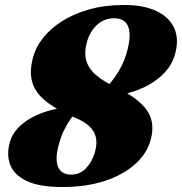

<svg xmlns="http://www.w3.org/2000/svg" viewBox="-20 -737 732 773"><path d="M230.5 16Q139 16 87.8 -8.2Q36.5 -32.5 21 -73.8Q5.5 -115 20 -166Q32 -206.5 70.2 -238.2Q108.5 -270 167.5 -288.5Q226.5 -307 300.5 -307L296 -293.5Q280 -279.5 265.2 -259.2Q250.5 -239 238.5 -214.2Q226.5 -189.5 218.5 -162Q206.5 -121.5 208 -92.8Q209.5 -64 224.2 -49Q239 -34 266 -34Q301.5 -34 325.8 -59Q350 -84 361.5 -122Q371.5 -155 366.5 -181.8Q361.5 -208.5 338.2 -230Q315 -251.5 269 -268.5Q199.5 -300 159.8 -333.5Q120 -367 109 -409Q98 -451 113.5 -508Q124 -547 153.2 -584.2Q182.5 -621.5 229.5 -651.5Q276.5 -681.5 339.5 -699.2Q402.5 -717 480 -717Q559 -717 611 -692Q663 -667 682.5 -621.2Q702 -575.5 683 -513Q672.5 -478 646.2 -448.5Q620 -419 581.8 -397Q543.5 -375 496 -362.2Q448.5 -349.5 395.5 -347.5L386 -364.5Q418.5 -391.5 446 -431.8Q473.5 -472 487 -514.5Q509.5 -586 497.8 -624.8Q486 -663.5 439 -663.5Q412.5 -663.5 391 -651.5Q369.5 -639.5 354 -618.5Q338.5 -597.5 330.5 -570Q318.5 -527.5 327 -495Q335.5 -462.5 364.8 -436.5Q394 -410.5 443 -387.5Q536 -343.5 571.2 -293.2Q606.5 -243 586 -172Q571.5 -119 524.2 -76.2Q477 -33.5 402.2 -8.8Q327.5 16 230.5 16Z"/></svg>

Font: Fraunces Wonky
Style: Italic
Weight: 900
Italic angle: -16°
Version: Version 1.000;[b76b70a41]